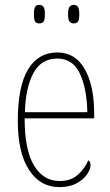

<svg xmlns="http://www.w3.org/2000/svg" viewBox="-20 -757 452 787"><path d="M223 10Q145 10 99 -60.5Q53 -131 53 -262Q53 -403 95 -472.5Q137 -542 215 -542Q288 -542 327 -474.5Q366 -407 366 -291V-272H81Q81 -142 119.5 -78.5Q158 -15 224 -15Q271 -15 299.5 -41Q328 -67 342 -100Q351 -95 351 -79Q351 -63 336.5 -42Q322 -21 293.5 -5.5Q265 10 223 10ZM338 -297Q336 -395 307 -456Q278 -517 215 -517Q149 -517 117 -457.5Q85 -398 82 -297ZM282 -661Q271 -661 265 -668.5Q259 -676 259 -698Q259 -721 265 -729Q271 -737 282 -737Q294 -737 299.5 -729Q305 -721 305 -698Q305 -676 299.5 -668.5Q294 -661 282 -661ZM141 -661Q129 -661 124 -668.5Q119 -676 119 -698Q119 -721 124 -729Q129 -737 141 -737Q153 -737 158.5 -729Q164 -721 164 -698Q164 -676 158.5 -668.5Q153 -661 141 -661Z"/></svg>

Font: Noto Serif Ethiopic Condensed Thin
Style: Regular
Weight: 100
Width: 3
Designer: Monotype Design Team
Foundry: Monotype Imaging Inc.
Version: Version 2.102; ttfautohint (v1.8.4.7-5d5b)